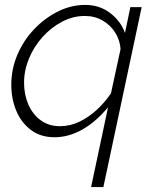

<svg xmlns="http://www.w3.org/2000/svg" viewBox="-20 -549 626 782"><path d="M420 -112Q370 -52 314.5 -21Q259 10 202 10Q145 10 105.5 -20Q66 -50 46 -98.5Q26 -147 26 -204Q26 -268 51 -326.5Q76 -385 119.5 -430.5Q163 -476 216.5 -502.5Q270 -529 327 -529Q385 -529 428 -496.5Q471 -464 489 -415L511 -520H557L401 213H351ZM224 -35Q266 -35 304 -53.5Q342 -72 374.5 -102Q407 -132 432 -169L471 -349Q469 -384 450 -415Q431 -446 398.5 -465Q366 -484 326 -484Q277 -484 232.5 -460.5Q188 -437 153 -398Q118 -359 98 -310.5Q78 -262 78 -212Q78 -164 95.5 -123.5Q113 -83 146 -59Q179 -35 224 -35Z"/></svg>

Font: Raleway Thin Light
Style: Italic
Weight: 300
Italic angle: -12°
Version: Version 4.026